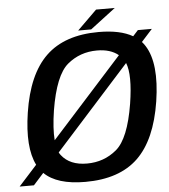

<svg xmlns="http://www.w3.org/2000/svg" viewBox="-87 -836 784 889"><g transform="rotate(-5 305.0 -391.0)"><path d="M-31.5 0H35L83 -53.5Q142 5 274 5Q432.5 5 519 -78.2Q605.5 -161.5 633 -337.5Q660 -513 606.5 -597Q599.5 -608 591 -617.5L642 -674H577L553 -647.5Q495 -681 395 -681Q237 -681 150 -597.5Q63 -514 36 -337.5Q11.5 -177.5 53.5 -94ZM289 -79Q209.5 -79 171 -128.5Q166.5 -134 162.5 -141.5L509.5 -527Q532.5 -470.5 511.5 -337.5Q485.5 -177.5 426.8 -128.2Q368 -79 289 -79ZM149 -199.5Q144.5 -253 157.5 -337.5Q184 -499 242.5 -547.8Q301 -596.5 380 -596.5Q442.5 -596.5 479.5 -566ZM301.5 -696H362L479.5 -785.5H392.5Z"/></g></svg>

Font: Anybody Thin Medium
Style: Italic
Weight: 500
Italic angle: -10°
Version: Version 1.113;gftools[0.9.25]